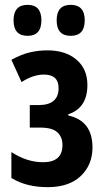

<svg xmlns="http://www.w3.org/2000/svg" viewBox="-20 -763 437 793"><path d="M272 -615Q330 -615 330 -679Q330 -743 272 -743Q214 -743 214 -679Q214 -615 272 -615ZM94 -615Q151 -615 151 -679Q151 -743 94 -743Q36 -743 36 -679Q36 -615 94 -615ZM27 -516 69 -424Q117 -455 161 -455Q222 -455 222 -399Q222 -329 139 -329H103V-236H146Q196 -236 217 -216.5Q238 -197 238 -164Q238 -93 158 -93Q91 -93 27 -135V-28Q88 10 177 10Q265 10 313.5 -36Q362 -82 362 -154Q362 -264 262 -286V-291Q341 -317 341 -412Q341 -478 296 -516.5Q251 -555 176 -555Q138 -555 102.5 -546.5Q67 -538 27 -516Z"/></svg>

Font: Noto Sans UI Condensed
Style: Bold
Weight: 700
Width: 3
Designer: Monotype Design Team
Foundry: Monotype Imaging Inc.
Version: 1.001